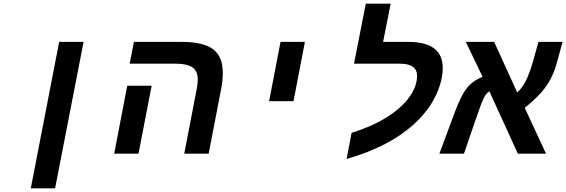

<svg xmlns="http://www.w3.org/2000/svg" viewBox="-20 -833 3070 1041"><path d="M300.8 -606H433.1L278.8 188H147Z M731 0H599.1L669.9 -368.2H802.2ZM1111.3 0H979L1046.9 -352.1Q1052.2 -380.4 1052.2 -400.9Q1052.2 -448.7 1022.7 -468.3Q993.2 -487.8 931.2 -487.8H683.1L706.1 -606H961.9Q1082.5 -606 1135.3 -566.2Q1188 -526.4 1188 -438Q1188 -398.4 1179.2 -351.1Z M1501 -606H1633.3L1571.3 -284.2H1439Z M2241.2 -421.9Q2241.2 -487.8 2147.5 -487.8H1899.4L1963.4 -813H2098.1L2057.1 -606H2192.4Q2380.4 -606 2380.4 -464.8Q2380.4 -396 2344.7 -319.1Q2309.1 -242.2 2241.2 -175.5Q2173.3 -108.9 2076.2 -56.9Q1979 -4.9 1859.4 28.8L1886.2 -112.8Q1993.2 -145.5 2073.7 -195.3Q2154.3 -245.1 2197.8 -304.4Q2241.2 -363.8 2241.2 -421.9Z M2505.4 -606H2659.2L2784.2 -332Q2810.1 -354.5 2829.1 -390.9Q2848.1 -427.2 2869.6 -499L2899.4 -606H3030.3L2998.5 -490.2Q2984.9 -441.4 2964.8 -403.8Q2944.8 -366.2 2915.8 -332.8Q2886.7 -299.3 2825.2 -248L2940.4 0H2787.6L2633.3 -337.9Q2616.2 -327.6 2603 -301.5Q2589.8 -275.4 2556.2 -176.8L2495.6 0H2362.3L2437.5 -202.1Q2465.8 -279.3 2486.3 -316.9Q2506.8 -354.5 2530.8 -376.5Q2554.7 -398.4 2596.2 -417Z"/></svg>

Font: Liberation Mono
Style: Bold Italic
Weight: 700
Italic angle: -12°
Monospace: yes
Designer: Steve Matteson
Foundry: Ascender Corporation
Version: Version 2.1.5